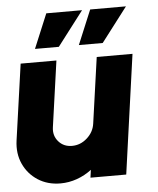

<svg xmlns="http://www.w3.org/2000/svg" viewBox="-59 -745 660 802"><g transform="rotate(-5 271.5 -343.5)"><path d="M-5 -181.5 40 -500H190L151 -223.5Q146 -188.5 167.5 -163.8Q189 -139 224 -139Q259.5 -139 287.2 -163.8Q315 -188.5 320 -223.5L359 -500H509L439 0H289L293.5 -32.5Q265.5 -11 231.8 1Q198 13 162.5 13Q109 13 68.2 -13.2Q27.5 -39.5 7.5 -83.5Q-12.5 -127.5 -5 -181.5ZM289 -556 349 -700H499L389 -556ZM105 -556 165 -700H315L205 -556Z"/></g></svg>

Font: Urbanist Black
Style: Italic
Weight: 900
Italic angle: -8°
Designer: Corey Hu
Foundry: Corey Hu
Version: Version 1.330; ttfautohint (v1.8.4.7-5d5b)